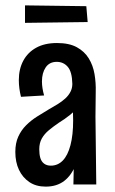

<svg xmlns="http://www.w3.org/2000/svg" viewBox="-20 -686 427 714"><path d="M253 0 255 -102 249 -374Q248 -419 232 -437.5Q216 -456 191 -456Q164 -456 150 -435.5Q136 -415 136 -383Q136 -371 138 -358Q140 -345 144 -331L58 -326Q54 -342 52 -357.5Q50 -373 50 -388Q50 -429 66.5 -460Q83 -491 114.5 -508.5Q146 -526 192 -526Q237 -526 265.5 -510.5Q294 -495 310 -469Q326 -443 331.5 -410.5Q337 -378 336 -345L335 -252L338 0ZM150 8Q114 8 89 -9Q64 -26 50.5 -54.5Q37 -83 37 -121Q37 -154 48 -178Q59 -202 77 -220Q95 -238 117 -252Q139 -266 161 -279Q179 -289 195 -299Q211 -309 223 -320Q235 -331 242 -344.5Q249 -358 249 -374L292 -356Q290 -323 276 -299.5Q262 -276 241.5 -259.5Q221 -243 198 -229Q179 -216 162 -202Q145 -188 135.5 -171Q126 -154 126 -131Q126 -112 130 -98.5Q134 -85 144 -77.5Q154 -70 169 -70Q195 -70 213.5 -89Q232 -108 242 -146Q252 -184 252 -238L289 -296Q289 -225 283 -169Q277 -113 261.5 -73.5Q246 -34 218.5 -13Q191 8 150 8ZM73 -601V-666L301 -663L306 -604Z"/></svg>

Font: Truculenta SemiBold
Style: Regular
Weight: 600
Version: Version 1.002